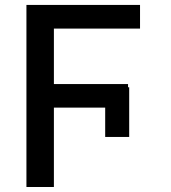

<svg xmlns="http://www.w3.org/2000/svg" viewBox="-20 -747 685 767"><path d="M496.1 -398.4V-199.9H400.2V-398.4ZM195.3 -727.3V0H85.6V-727.3ZM491.5 -411.2V-317.1H173.7V-411.2ZM539.4 -727.3V-632.8H175.4V-727.3Z"/></svg>

Font: InterMG Medium
Style: Regular
Weight: 500
Designer: Rasmus Andersson
Foundry: rsms
Version: Version 3.019;December 26, 2023;FontCreator 15.0.0.2955 64-b